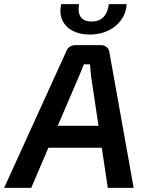

<svg xmlns="http://www.w3.org/2000/svg" viewBox="-55 -908 709 928"><path d="M379 -741C483 -741 554 -808 557 -888H471C464 -832 435 -804 388 -804C339 -804 318 -832 327 -888H241C221 -808 274 -741 379 -741ZM466 0H591L474 -654C473 -674 455 -690 434 -690H311C290 -690 272 -680 265 -659L-35 0H96L179 -194H437ZM224 -300 325 -535C333 -554 343 -578 350 -597H380C382 -576 383 -554 386 -534L421 -300Z"/></svg>

Font: Exo 2 Semi Bold
Style: Italic
Weight: 600
Italic angle: -8°
Designer: Natanael Gama
Version: Version 1.001;PS 001.001;hotconv 1.0.88;makeotf.lib2.5.64775